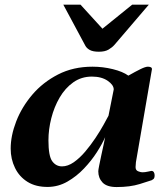

<svg xmlns="http://www.w3.org/2000/svg" viewBox="-20 -774 700 807"><path d="M181.6 11.7Q130.9 12.2 95.9 -9.5Q61 -31.2 43 -68.4Q24.9 -105.5 24.9 -149.4Q24.9 -203.6 48.1 -263.7Q71.3 -323.7 115.7 -376Q160.2 -428.2 223.9 -460.9Q287.6 -493.7 368.7 -493.7Q412.1 -493.7 454.1 -483.4Q496.1 -473.1 519.5 -456.1Q549.3 -473.1 570.3 -483.4Q591.3 -493.7 601.6 -493.7Q608.4 -493.7 613.5 -491.5Q618.7 -489.3 618.7 -483.4L551.3 -92.3Q549.8 -80.1 549.8 -71.8Q549.8 -58.1 560.8 -54Q571.8 -49.8 578.1 -49.8Q589.4 -49.8 601.8 -52.7Q614.3 -55.7 616.2 -55.7Q623.5 -55.7 626.7 -50Q629.9 -44.4 629.9 -37.6Q629.9 -25.4 625 -21.5Q620.1 -17.6 617.7 -16.6Q607.9 -13.2 567.4 -0.5Q526.9 12.2 470.2 12.2Q429.2 12.2 411.1 -6.8Q393.1 -25.9 393.1 -54.2Q393.1 -59.6 397 -78.9Q400.9 -98.1 406 -122.3Q411.1 -146.5 415.8 -167.5Q420.4 -188.5 421.9 -197.3Q409.7 -169.4 387 -134Q364.3 -98.6 333 -65.7Q301.8 -32.7 263.4 -10.7Q225.1 11.2 181.6 11.7ZM240.7 -74.7Q265.1 -74.7 290 -92Q314.9 -109.4 338.1 -136.7Q361.3 -164.1 381.1 -193.8Q400.9 -223.6 415 -249Q429.2 -274.4 436 -287.6L458 -397.9Q458 -417 432.4 -434.6Q406.7 -452.1 366.2 -452.1Q322.3 -452.1 288.1 -428Q253.9 -403.8 230.7 -364Q207.5 -324.2 195.6 -277.1Q183.6 -230 183.6 -184.1Q183.6 -118.2 199.5 -96.4Q215.3 -74.7 240.7 -74.7ZM396 -556.6Q371.1 -556.6 357.9 -563.7Q344.7 -570.8 338.9 -581.5L246.1 -754.4H318.4L410.6 -653.3L535.6 -754.4H605.5L461.4 -585.9Q451.7 -574.7 436.5 -565.7Q421.4 -556.6 396 -556.6Z"/></svg>

Font: Gelasio
Style: Bold Italic
Weight: 700
Italic angle: -8.5°
Designer: Eben Sorkin
Foundry: Eben Sorkin
Version: Version 1.008